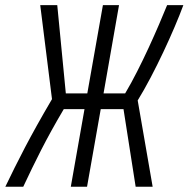

<svg xmlns="http://www.w3.org/2000/svg" viewBox="-54 -713 720 733"><path d="M216.3 0H278.3L330.6 -296.4H417.5L463.9 0H528.8L471.7 -329.6C535.6 -433.1 610.4 -596.7 646 -693.4H584C549.8 -608.9 483.9 -457 423.8 -356.4H341.3L400.4 -693.4H338.9L279.3 -356.4H197.3L164.6 -693.4H99.6L144.5 -334.5C58.1 -187.5 14.2 -99.1 -33.7 0H34.7C80.1 -96.2 120.1 -179.2 189.5 -296.4H268.6Z"/></svg>

Font: Cascadia Mono NF Light
Style: Italic
Weight: 300
Italic angle: -10°
Monospace: yes
Designer: Aaron Bell
Foundry: Saja Typeworks
Version: Version 2404.023